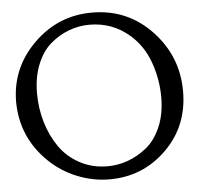

<svg xmlns="http://www.w3.org/2000/svg" viewBox="-53 -774 882 852"><g transform="rotate(-5 388.5 -348.0)"><path d="M759.8 -336.9Q759.8 -181.6 654.8 -78.6Q549.8 24.4 401.4 24.4Q328.1 24.4 257.8 -3.9Q187.5 -32.2 133.8 -84Q19.5 -194.3 17.6 -352.5Q17.6 -503.9 126.5 -611.8Q235.4 -719.7 386.7 -719.7Q544.9 -719.7 652.3 -606.4Q759.8 -493.2 759.8 -336.9ZM113.3 -383.8Q113.3 -317.4 131.3 -255.9Q149.4 -194.3 183.6 -144.5Q217.8 -94.7 273.4 -64.5Q329.1 -34.2 397.5 -34.2Q443.4 -34.2 487.3 -49.8Q531.2 -65.4 571.3 -97.2Q611.3 -128.9 636.2 -186.5Q661.1 -244.1 661.1 -319.3Q661.1 -398.4 634.3 -474.1Q607.4 -549.8 550.8 -599.6Q474.6 -667 371.1 -667Q323.2 -667 278.3 -649.9Q233.4 -632.8 195.8 -600.1Q158.2 -567.4 135.7 -511.2Q113.3 -455.1 113.3 -383.8Z"/></g></svg>

Font: Goudy Bookletter 1911
Style: Regular
Weight: 400
Version: Version 2010.07.03